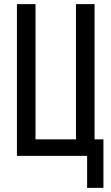

<svg xmlns="http://www.w3.org/2000/svg" viewBox="-20 -755 540 930"><path d="M402 155V0H62V-735H152V-80H348V-735H438V-80H481V155Z"/></svg>

Font: Iosevka Fixed Medium
Style: Regular
Weight: 500
Monospace: yes
Designer: Belleve Invis
Foundry: Belleve Invis
Version: Version 32.3.0